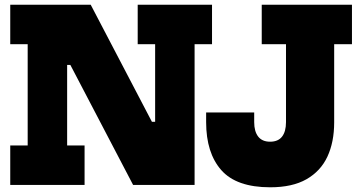

<svg xmlns="http://www.w3.org/2000/svg" viewBox="-20 -785 1528 815"><path d="M545 0 145 -765H365L765 0ZM23.5 -597.5V-765H364.5L313.5 -509.5H265V-167.5H339V0H23.5V-167.5H97.5V-597.5ZM564.5 -597.5V-765H880V-597.5H806V0H651L586.5 -268H638.5V-597.5ZM1127 10Q983.5 10 919.2 -63Q855 -136 855 -266.5V-307.5H1059V-266.5Q1059 -227 1076 -205.2Q1093 -183.5 1126.5 -183.5Q1160.5 -183.5 1177.2 -205Q1194 -226.5 1194 -266.5V-597.5H1091V-765H1474V-597.5H1398.5V-265.5Q1398.5 -182 1369.8 -120.2Q1341 -58.5 1281 -24.2Q1221 10 1127 10Z"/></svg>

Font: Hepta Slab ExtraLight ExtraBold
Style: Regular
Weight: 800
Version: Version 1.102